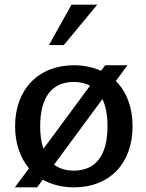

<svg xmlns="http://www.w3.org/2000/svg" viewBox="-20 -794 631 827"><path d="M153 -250C153 -377 205 -441 298 -441C325 -441 348 -435 368 -425L167 -153C158 -180 153 -212 153 -250ZM421 -367C436 -337 443 -298 443 -250C443 -123 391 -59 298 -59C264 -59 235 -68 213 -85ZM45 -250C45 -176 67 -114 105 -69L44 13H140L164 -20C202 1 248 13 299 13C452 13 551 -90 551 -250C551 -332 525 -399 479 -445L529 -513H433L415 -489C381 -504 342 -513 299 -513C145 -513 45 -409 45 -250ZM288 -774 191 -600H255L399 -774Z"/></svg>

Font: Perun Medium
Style: Regular
Weight: 500
Foundry: Copyright (c) Stefan Peev, Context Ltd, 2016
Version: Version 1.089